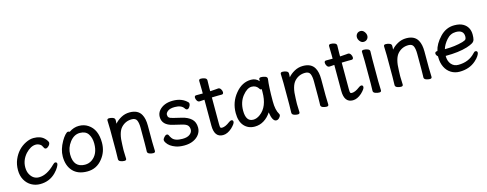

<svg xmlns="http://www.w3.org/2000/svg" viewBox="-27 -1427 5520 2175"><g transform="rotate(-15 2733.5 -340.0)"><path d="M474 -165Q496 -165 496 -144Q496 -134 481 -107Q466 -80 436 -49Q361 28 250 28Q195 28 148.5 2Q102 -24 74 -73.5Q46 -123 46 -189.5Q46 -256 69 -311Q116 -422 217 -472Q265 -496 310 -496Q390 -496 433 -454Q451 -437 459.5 -422Q468 -407 468 -401Q468 -381 450 -363Q432 -345 417.5 -345Q403 -345 397 -357Q380 -392 369 -399Q343 -417 315 -417Q255 -417 195 -353Q134 -284 134 -199Q134 -150 153 -116Q189 -50 257 -50Q349 -50 446 -147Q464 -165 474 -165Z M725 -458Q780 -496 841 -496Q902 -496 948 -465Q1046 -401 1046 -245Q1046 -139 982 -60Q913 28 803 28Q693 28 634.5 -35.5Q576 -99 576 -207Q576 -290 627 -379Q648 -416 670 -440Q692 -464 704.5 -464Q717 -464 725 -458ZM797 -53Q843 -53 879 -78Q959 -133 959 -258Q959 -325 929 -370.5Q899 -416 831 -416Q763 -416 713 -351Q663 -286 663 -208Q663 -130 697.5 -91.5Q732 -53 797 -53Z M1510 -17 1511 -44 1512 -115V-293Q1512 -350 1498 -381.5Q1484 -413 1440 -413Q1365 -413 1314.5 -358.5Q1264 -304 1262 -162Q1261 -129 1260 -105V-89Q1260 -59 1263 1Q1263 21 1239.5 21Q1216 21 1194 12Q1172 3 1172 -17L1174 -115V-364L1171 -471Q1171 -491 1194.5 -491Q1218 -491 1240 -482Q1262 -473 1262 -453V-439Q1261 -425 1260 -409Q1289 -444 1335.5 -469.5Q1382 -495 1436 -495Q1534 -495 1571 -427Q1598 -379 1598 -297V-105L1601 1Q1601 21 1577.5 21Q1554 21 1532 12Q1510 3 1510 -16Z M1873 -232Q1753 -260 1753 -356Q1753 -399 1780 -431Q1836 -496 1943.5 -496Q2051 -496 2113 -430Q2118 -425 2118 -411.5Q2118 -398 2105 -378.5Q2092 -359 2077.5 -359Q2063 -359 2052 -377Q2023 -421 1946 -421Q1891 -421 1864.5 -401Q1838 -381 1838 -359.5Q1838 -338 1849 -326.5Q1860 -315 1898 -306L1994 -283Q2062 -267 2102 -230.5Q2142 -194 2142 -128Q2142 -85 2117 -49.5Q2092 -14 2046.5 7Q2001 28 1940.5 28Q1880 28 1840 13Q1770 -12 1741 -59Q1729 -77 1729 -90.5Q1729 -104 1746 -123.5Q1763 -143 1778 -143Q1793 -143 1799.5 -127Q1806 -111 1820 -92Q1850 -50 1940 -50Q1997 -50 2026.5 -73.5Q2056 -97 2056 -127Q2056 -157 2040 -176.5Q2024 -196 1973 -208Z M2293 -414 2237 -410H2236Q2217 -410 2206 -428.5Q2195 -447 2195 -464Q2195 -487 2216 -487H2293V-528L2291 -635Q2291 -655 2315 -655Q2339 -655 2361 -646Q2383 -637 2383 -617L2381 -528V-490L2399 -491Q2434 -493 2454 -495L2475 -497H2476Q2495 -497 2506.5 -478.5Q2518 -460 2518 -443Q2518 -419 2497 -419H2458Q2430 -419 2410 -418L2381 -417V-108Q2381 -71 2385.5 -63.5Q2390 -56 2404 -56Q2443 -56 2494 -95Q2514 -110 2525 -110Q2547 -110 2547 -87.5Q2547 -65 2499 -19Q2446 28 2394 28Q2293 28 2293 -110Z M3049 -459V-456Q3036 -367 3036 -195Q3036 -93 3069 -40Q3073 -35 3073 -24.5Q3073 -14 3057 4.5Q3041 23 3020 23Q2975 23 2959 -87Q2925 -34 2875.5 -3Q2826 28 2767 28Q2690 28 2643 -24.5Q2596 -77 2596 -175Q2596 -304 2676 -400Q2754 -496 2861 -496Q2917 -496 2953 -454V-475Q2953 -495 2978 -495Q3003 -495 3026 -486.5Q3049 -478 3049 -459ZM2684 -180Q2684 -52 2770 -52Q2811 -52 2851 -82Q2951 -155 2951 -330Q2951 -346 2951 -362Q2949 -361 2942 -361Q2935 -361 2929 -370Q2901 -418 2847 -418Q2793 -418 2738.5 -349.5Q2684 -281 2684 -180Z M3543 -17 3544 -44 3545 -115V-293Q3545 -350 3531 -381.5Q3517 -413 3473 -413Q3398 -413 3347.5 -358.5Q3297 -304 3295 -162Q3294 -129 3293 -105V-89Q3293 -59 3296 1Q3296 21 3272.5 21Q3249 21 3227 12Q3205 3 3205 -17L3207 -115V-364L3204 -471Q3204 -491 3227.5 -491Q3251 -491 3273 -482Q3295 -473 3295 -453V-439Q3294 -425 3293 -409Q3322 -444 3368.5 -469.5Q3415 -495 3469 -495Q3567 -495 3604 -427Q3631 -379 3631 -297V-105L3634 1Q3634 21 3610.5 21Q3587 21 3565 12Q3543 3 3543 -16Z M3816 -414 3760 -410H3759Q3740 -410 3729 -428.5Q3718 -447 3718 -464Q3718 -487 3739 -487H3816V-528L3814 -635Q3814 -655 3838 -655Q3862 -655 3884 -646Q3906 -637 3906 -617L3904 -528V-490L3922 -491Q3957 -493 3977 -495L3998 -497H3999Q4018 -497 4029.5 -478.5Q4041 -460 4041 -443Q4041 -419 4020 -419H3981Q3953 -419 3933 -418L3904 -417V-108Q3904 -71 3908.5 -63.5Q3913 -56 3927 -56Q3966 -56 4017 -95Q4037 -110 4048 -110Q4070 -110 4070 -87.5Q4070 -65 4022 -19Q3969 28 3917 28Q3816 28 3816 -110Z M4263 -637Q4263 -613 4247 -596.5Q4231 -580 4205.5 -580Q4180 -580 4162 -603Q4144 -626 4144 -650Q4144 -674 4159.5 -691Q4175 -708 4201 -708Q4227 -708 4245 -684.5Q4263 -661 4263 -637ZM4158 -17 4160 -105V-368L4157 -475Q4157 -494 4181 -494Q4205 -494 4228 -485Q4251 -476 4251 -457L4249 -368V-105L4252 1Q4252 20 4228.5 20Q4205 20 4181.5 11Q4158 2 4158 -17Z M4754 -17 4755 -44 4756 -115V-293Q4756 -350 4742 -381.5Q4728 -413 4684 -413Q4609 -413 4558.5 -358.5Q4508 -304 4506 -162Q4505 -129 4504 -105V-89Q4504 -59 4507 1Q4507 21 4483.5 21Q4460 21 4438 12Q4416 3 4416 -17L4418 -115V-364L4415 -471Q4415 -491 4438.5 -491Q4462 -491 4484 -482Q4506 -473 4506 -453V-439Q4505 -425 4504 -409Q4533 -444 4579.5 -469.5Q4626 -495 4680 -495Q4778 -495 4815 -427Q4842 -379 4842 -297V-105L4845 1Q4845 21 4821.5 21Q4798 21 4776 12Q4754 3 4754 -16Z M5399 -150Q5422 -150 5422 -127Q5422 -116 5406.5 -91Q5391 -66 5360 -39Q5284 28 5168 28Q5114 28 5070 1Q5026 -26 5001 -76.5Q4976 -127 4976 -195V-204Q4955 -222 4955 -241Q4955 -263 4985 -264Q5002 -343 5074 -419.5Q5146 -496 5243 -496Q5308 -496 5347 -473Q5419 -431 5419 -340Q5419 -305 5413 -282.5Q5407 -260 5384.5 -246Q5362 -232 5316 -217Q5215 -186 5064 -186H5061Q5061 -125 5092 -88Q5123 -51 5175 -51Q5297 -51 5372 -132Q5387 -150 5399 -150ZM5333 -341Q5333 -418 5242 -418Q5178 -418 5132.5 -366Q5087 -314 5072 -262H5079Q5190 -262 5283 -288Q5316 -298 5324.5 -308.5Q5333 -319 5333 -341Z"/></g></svg>

Font: LXGW ZhenKai
Style: Regular
Weight: 400
Designer: LXGW / Fontworks Inc.
Foundry: LXGW / Fontworks Inc.
Version: Version 0.800;June 8, 2025